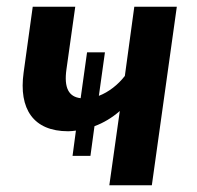

<svg xmlns="http://www.w3.org/2000/svg" viewBox="-20 -549 583 569"><path d="M378 -529 350 -324C330 -298 302 -276 273 -265L291 -394H238L219 -258C184 -262 169 -288 177 -344L203 -529H77L50 -334C35 -226 79 -160 182 -160C190 -160 198 -161 205 -162L195 -87H248L260 -175C287 -185 312 -200 335 -220L304 0H430L504 -529Z"/></svg>

Font: Fira Sans Medium
Style: Italic
Weight: 500
Italic angle: -8°
Designer: bBox Type GmbH & Carrois Corporate GbR & Edenspiekermann AG
Foundry: bBox Type GmbH & Carrois Corporate GbR & Edenspiekermann AG
Version: Version 4.301;PS 004.301;hotconv 1.0.88;makeotf.lib2.5.64775